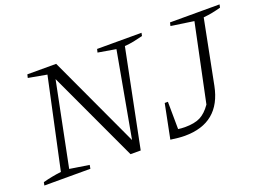

<svg xmlns="http://www.w3.org/2000/svg" viewBox="-98 -888 1546 1133"><g transform="rotate(-20 675.5 -321.5)"><path d="M582 -651H861L857 -632Q826 -624 798.5 -618.5Q771 -613 742 -611L619 0H555L280 -591L296 -593L185 -42L307 -23L303 0H14L18 -20Q48 -28 77 -33.5Q106 -39 133 -42L255 -609L139 -630L144 -651H325L602 -54L588 -53L689 -611L577 -630ZM805 0 824 -53Q845 -47 867 -43.5Q889 -40 912 -40Q972 -40 1008 -58Q1044 -76 1076 -122L1178 -609L1035 -630L1040 -651H1351L1347 -632Q1323 -625 1295 -619.5Q1267 -614 1237 -611L1158 -210Q1115 8 894 8Q876 8 854 6Q832 4 805 0ZM805 0 848 -215H868L870 0Z"/></g></svg>

Font: Piazzolla Thin ExtraLight
Style: Italic
Weight: 250
Italic angle: -11.3°
Version: Version 2.005